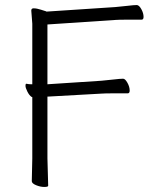

<svg xmlns="http://www.w3.org/2000/svg" viewBox="-20 -732 613 761"><path d="M85 -400Q94 -398 103 -398H108V-638L104 -690Q104 -699 113 -699Q126 -699 142.5 -693.5Q159 -688 163 -687L164 -686L437 -704Q461 -706 486 -709Q511 -712 522 -712Q531 -712 540 -696Q549 -680 549 -665Q549 -654 541 -654H479Q452 -654 438 -653L168 -635V-398L382 -412Q406 -414 431 -417Q456 -420 468 -420Q476 -420 485 -404Q494 -388 494 -373Q494 -362 486 -362H423Q397 -362 383 -361L168 -349V-104L171 4Q171 9 155.5 9Q140 9 123 2Q106 -5 106 -14L108 -104V-347L105 -348Q96 -354 88.5 -369Q81 -384 81 -392Q81 -400 84 -400Z"/></svg>

Font: Moon Stars Kai T Light
Style: Regular
Weight: 300
Designer: GuiWonder
Version: Version 1.101